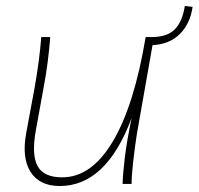

<svg xmlns="http://www.w3.org/2000/svg" viewBox="-20 -615 664 642"><path d="M180 7Q112 7 82 -40.5Q52 -88 68 -172L96 -323Q104 -369 109.5 -410.5Q115 -452 118 -491H148Q145 -451 139.5 -408Q134 -365 126 -323L100 -180Q85 -98 105.5 -60Q126 -22 188 -22Q286 -22 357.5 -142.5Q429 -263 467 -491H486Q539 -491 564.5 -517Q590 -543 598 -595L624 -592Q616 -536 581.5 -501.5Q547 -467 490 -464L438 -169Q431 -125 425.5 -76Q420 -27 420 0H390Q391 -36 397.5 -89.5Q404 -143 420 -220Q335 7 180 7Z"/></svg>

Font: Livvic Thin
Style: Italic
Weight: 250
Italic angle: -10°
Designer: Jacques Le Bailly, Baron von Fonthausen
Version: Version 1.001; ttfautohint (v1.8.2)